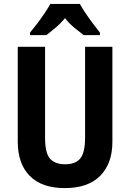

<svg xmlns="http://www.w3.org/2000/svg" viewBox="-20 -1005 667 984"><path d="M556 -277Q556 -168 494 -104.5Q432 -41 312 -41Q195 -41 133 -103Q71 -165 71 -279V-765H211V-299Q211 -219 237 -191Q263 -163 314 -163Q367 -163 391.5 -193Q416 -223 416 -300V-765H556ZM389 -985Q407 -952 436 -912Q465 -872 492 -838V-825H409Q389 -840 362 -862Q335 -884 313 -912Q290 -884 263 -861.5Q236 -839 218 -825H134V-838Q150 -857 170.5 -884Q191 -911 209 -938Q227 -965 238 -985Z"/></svg>

Font: Noto Sans Tamil UI Condensed
Style: Bold
Weight: 700
Width: 3
Designer: Jelle Bosma - Monotype Design Team
Foundry: Monotype Imaging Inc.
Version: Version 2.004; ttfautohint (v1.8.4.7-5d5b)